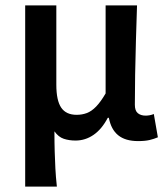

<svg xmlns="http://www.w3.org/2000/svg" viewBox="-20 -511 618 709"><path d="M73 178V-491H188V-198Q188 -140 206 -113.5Q224 -87 263 -87Q283 -87 300.5 -93.5Q318 -100 335 -117.5Q352 -135 370 -166V-491H486Q484 -429 482 -363Q480 -297 479 -235.5Q478 -174 478 -124Q478 -102 489 -93Q500 -84 518 -84Q525 -84 533 -85.5Q541 -87 548 -90L563 -4Q549 2 532.5 6Q516 10 490 10Q443 10 416.5 -11.5Q390 -33 382 -76H378Q356 -34 325.5 -13Q295 8 259 8Q235 8 215.5 1.5Q196 -5 181 -26Q181 16 182 48.5Q183 81 184.5 111Q186 141 190 178Z"/></svg>

Font: Source Sans 3 SemiBold
Style: Regular
Weight: 600
Designer: Paul D. Hunt
Foundry: Adobe
Version: Version 3.046;hotconv 1.0.118;makeotfexe 2.5.65603